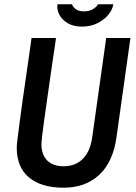

<svg xmlns="http://www.w3.org/2000/svg" viewBox="-20 -863 632 895"><path d="M276 12Q173 12 115.5 -35.5Q58 -83 58 -175Q58 -185 62 -217.5Q66 -250 72 -296.5Q78 -343 85.5 -395.5Q93 -448 100.5 -499.5Q108 -551 114 -593Q120 -635 123.5 -660.5Q127 -686 127 -686H241Q241 -686 237.5 -660.5Q234 -635 227.5 -593Q221 -551 214 -500.5Q207 -450 199.5 -398.5Q192 -347 186 -303Q180 -259 176.5 -229.5Q173 -200 173 -194Q173 -142 200 -115Q227 -88 277 -88Q332 -88 366.5 -123Q401 -158 410 -224L475 -686H588L523 -223Q507 -108 442.5 -48Q378 12 276 12ZM362 -739Q322 -739 295.5 -755Q269 -771 256.5 -795Q244 -819 248 -843H316Q318 -833 332 -821.5Q346 -810 371 -810Q397 -810 415 -821.5Q433 -833 436 -843H508Q505 -819 485.5 -795Q466 -771 434.5 -755Q403 -739 362 -739Z"/></svg>

Font: Archivo Narrow SemiBold
Style: Italic
Weight: 600
Italic angle: -8°
Designer: Hector Gatti
Foundry: Omnibus-Type
Version: Version 3.002